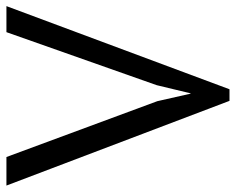

<svg xmlns="http://www.w3.org/2000/svg" viewBox="-92 -650 751 612"><g transform="rotate(-90 284.0 -344.5)"><path d="M267 -219 291 -113H292L318 -221L487 -700H570L305 11H268L-2 -700H89Z"/></g></svg>

Font: PT Sans
Style: Regular
Weight: 400
Designer: A.Korolkova, O.Umpeleva, V.Yefimov
Foundry: ParaType Ltd
Version: Version 2.003